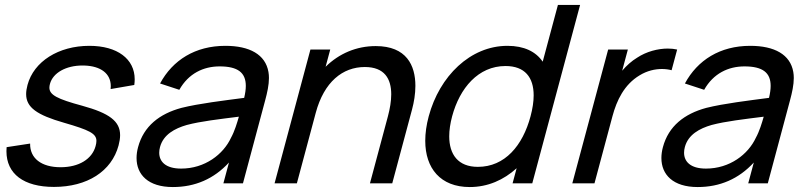

<svg xmlns="http://www.w3.org/2000/svg" viewBox="-20 -740 3252 775"><path d="M197.7 14.5C332.2 14.5 430.6 -48.5 458.6 -153C462.6 -168.1 464.8 -181.9 464.8 -194.4C464.8 -250.9 421.1 -283.1 312.5 -313C210.6 -340.5 179.4 -357 179.4 -386.2C179.4 -390.9 180.2 -396 181.7 -401.5C193.6 -446.1 246.5 -475.6 313 -475.6C315.1 -475.6 317.3 -475.6 319.5 -475.5C387.4 -473.6 427.2 -442.7 427.2 -392.1C427.2 -388.3 427 -384.5 426.5 -380.5L522 -397C523.1 -404.8 523.7 -412.4 523.7 -419.8C523.7 -502 453.7 -555 340.8 -555C216.3 -555 116.4 -492 91 -397C87.4 -383.6 85.5 -371.3 85.5 -360.1C85.5 -306.6 128.8 -275.9 238.6 -244.5C340.2 -215.1 369.2 -201.1 369.2 -171.2C369.2 -165.1 368 -158.3 365.9 -150.5C351.7 -97.5 298 -65 224.5 -65C146.5 -65 100.3 -101.5 101.6 -160.5L6.7 -146C6.2 -140.4 6 -134.9 6 -129.6C6 -38.2 75.8 14.5 197.7 14.5Z M1063.6 -449.5C1051.5 -520 987.4 -555 889.9 -555C767.9 -555 677 -497.5 626.1 -403L703.8 -377.5C741 -443.5 801.1 -472 866.6 -472C940.4 -472 972.2 -446.5 972.2 -393.4C972.2 -379.2 969.9 -363.1 965.6 -345C882.6 -334 784.6 -322.5 712.2 -304.5C623.8 -280.5 560 -231 537.3 -146C533.2 -130.9 531.2 -116.1 531.2 -102.1C531.2 -35.5 577.7 15 677.6 15C767.6 15 843.5 -18 904.2 -84L881.7 0H960.7L1050.1 -334C1058.9 -366.5 1065.6 -397.3 1065.6 -425C1065.6 -433.5 1065 -441.6 1063.6 -449.5ZM711.1 -59.5C647.5 -59.5 622.7 -88.5 622.7 -123.6C622.7 -131 623.8 -138.7 625.9 -146.5C639.4 -197 685.5 -221.5 733.8 -235.5C790.3 -250.5 865.6 -259 944.2 -269C937.2 -244.5 926.9 -210 912.5 -184C881.5 -117 807.1 -59.5 711.1 -59.5Z M1496.7 -554C1418.7 -554 1348.7 -524 1294.3 -470.5L1313 -540H1233L1088.3 0H1178.3L1254.5 -284.5C1288 -409.5 1363.1 -469.5 1452.6 -469.5C1532 -469.5 1559.2 -422.2 1559.2 -359.2C1559.2 -331.7 1554 -301.3 1545.8 -270.5L1473.3 0H1563.3L1643.3 -298.5C1651.1 -327.6 1656.7 -360.9 1656.7 -393.5C1656.7 -475.6 1621.2 -554 1496.7 -554Z M2232 -720 2170.6 -491C2143 -531.5 2095.8 -555 2028.3 -555C1878.3 -555 1753.9 -432.5 1710.5 -270.5C1701.1 -235.5 1696.5 -202.3 1696.5 -171.7C1696.5 -60.9 1757.7 15 1876 15C1949 15 2013.2 -13.5 2065.4 -61L2049 0H2128.5L2321.5 -720ZM1908.9 -66.5C1829.1 -66.5 1793.3 -116.4 1793.3 -189.8C1793.3 -214.4 1797.3 -241.6 1805 -270.5C1835.6 -384.5 1910.4 -473.5 2020.4 -473.5C2098.7 -473.5 2134.1 -427.6 2134.1 -355.1C2134.1 -329.8 2129.8 -301.4 2121.5 -270.5C2089.8 -152 2017.9 -66.5 1908.9 -66.5Z M2551.5 -507C2530 -494 2509 -475.5 2491.4 -454.5L2514.3 -540H2434.8L2290.1 0H2379.6L2452.2 -271C2469.4 -335 2499.4 -398.5 2561.9 -436C2591.8 -454.3 2623.5 -461.5 2651.7 -461.5C2665.9 -461.5 2679.2 -459.7 2690.9 -456.5L2713.3 -540C2701.9 -542.6 2689.3 -544 2675.8 -544C2635.8 -544 2589.3 -532.1 2551.5 -507Z M3182.1 -449.5C3170 -520 3105.9 -555 3008.4 -555C2886.4 -555 2795.5 -497.5 2744.6 -403L2822.3 -377.5C2859.5 -443.5 2919.6 -472 2985.1 -472C3058.9 -472 3090.7 -446.5 3090.7 -393.4C3090.7 -379.2 3088.4 -363.1 3084.1 -345C3001.1 -334 2903.1 -322.5 2830.7 -304.5C2742.3 -280.5 2678.5 -231 2655.8 -146C2651.7 -130.9 2649.7 -116.1 2649.7 -102.1C2649.7 -35.5 2696.2 15 2796.1 15C2886.1 15 2962 -18 3022.7 -84L3000.2 0H3079.2L3168.6 -334C3177.4 -366.5 3184.1 -397.3 3184.1 -425C3184.1 -433.5 3183.5 -441.6 3182.1 -449.5ZM2829.6 -59.5C2766 -59.5 2741.2 -88.5 2741.2 -123.6C2741.2 -131 2742.3 -138.7 2744.4 -146.5C2757.9 -197 2804 -221.5 2852.3 -235.5C2908.8 -250.5 2984.1 -259 3062.7 -269C3055.7 -244.5 3045.4 -210 3031 -184C3000 -117 2925.6 -59.5 2829.6 -59.5Z"/></svg>

Font: Manrope
Style: MediumItalic
Weight: 500
Italic angle: -15°
Designer: Mikhail Sharanda
Foundry: Mikhail Sharanda
Version: Version 4.502;hotconv 1.0.109;makeotfexe 2.5.65596